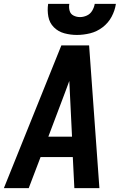

<svg xmlns="http://www.w3.org/2000/svg" viewBox="-34 -969 630 989"><path d="M-14 0H114L175 -160H341L349 0H478L425 -735H282ZM215 -265 300 -490Q306 -506 311.5 -521Q317 -536 323 -552Q324 -536 324.5 -521Q325 -506 326 -490L337 -265ZM362 -789Q396 -789 430.5 -797.5Q465 -806 494.5 -828.5Q524 -851 541 -883Q558 -915 563 -949H454Q451 -931 441 -914Q431 -897 413.5 -889Q396 -881 378 -881Q360 -881 344.5 -889Q329 -897 324.5 -914Q320 -931 323 -949H214Q209 -916 215 -883.5Q221 -851 243.5 -828.5Q266 -806 297.5 -797.5Q329 -789 362 -789Z"/></svg>

Font: Iosevka Sparkle
Style: Bold Italic
Weight: 700
Italic angle: -9°
Designer: Belleve Invis
Foundry: Belleve Invis
Version: Version 4.5.0; ttfautohint (v1.8.3)